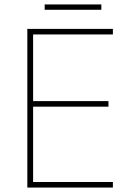

<svg xmlns="http://www.w3.org/2000/svg" viewBox="-20 -844 590 864"><path d="M103 0V-714H488V-689H129V-389H468V-364H129V-25H488V0ZM436 -800H181V-824H436Z"/></svg>

Font: Noto Sans UI Thin
Style: Regular
Weight: 250
Designer: Monotype Design Team
Foundry: Monotype Imaging Inc.
Version: Version 1.001